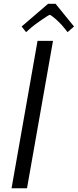

<svg xmlns="http://www.w3.org/2000/svg" viewBox="-20 -1011 417 1031"><path d="M181.6 -791.5H264.6L125 0H42ZM278.3 -990.7 377.4 -868.7 342.8 -838.4 323.7 -862.3Q311.5 -877.9 293.9 -894.8Q276.4 -911.6 263.4 -921.4Q250.5 -931.2 247.6 -931.2Q242.7 -931.2 204.1 -904.8Q165.5 -878.4 147 -862.3L120.1 -838.4L96.2 -868.7L238.3 -990.7Z"/></svg>

Font: Resagnicto
Style: Italic
Weight: 500
Italic angle: -10°
Version: Version 0.999